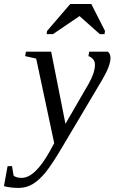

<svg xmlns="http://www.w3.org/2000/svg" viewBox="-103 -715 568 951"><path d="M25.4 -459H150.4L221.2 -101.6L335.9 -299.8Q367.2 -354.5 367.2 -394Q367.2 -412.1 356.9 -422.9Q346.7 -433.6 335 -437L338.9 -459H431.6Q444.3 -447.8 444.3 -428.2Q444.3 -389.6 403.8 -320.8L210.4 4.9Q154.8 99.6 122.3 139.2Q89.8 178.7 58.1 197.3Q26.4 215.8 -10.7 215.8Q-50.3 215.8 -83.5 207L-65.4 107.9H-43.5L-35.6 154.8Q-23.4 166 4.4 166Q70.3 166 143.6 34.2L165.5 -5.9L76.2 -424.8L21.5 -437ZM127.9 -545.9 130.4 -562 245.1 -695.3H349.1L417 -562L414.6 -545.9H391.6L291 -635.3L159.2 -545.9Z"/></svg>

Font: Liberation Serif
Style: Italic
Weight: 400
Italic angle: -16.333°
Designer: Steve Matteson
Foundry: Ascender Corporation
Version: Version 2.1.5